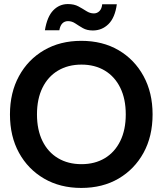

<svg xmlns="http://www.w3.org/2000/svg" viewBox="-20 -913 800 945"><path d="M380 12Q276 12 197 -34Q118 -80 73.5 -161Q29 -242 29 -350Q29 -457 73.5 -538.5Q118 -620 197 -666Q276 -712 380 -712Q485 -712 563.5 -666Q642 -620 686.5 -538.5Q731 -457 731 -350Q731 -242 686.5 -161Q642 -80 563.5 -34Q485 12 380 12ZM381 -105Q447 -105 496 -134.5Q545 -164 572 -219Q599 -274 599 -350Q599 -426 572 -481Q545 -536 496 -565.5Q447 -595 381 -595Q315 -595 265.5 -565.5Q216 -536 189 -481Q162 -426 162 -350Q162 -274 189 -219Q216 -164 265.5 -134.5Q315 -105 381 -105ZM437 -763Q408 -763 388 -774.5Q368 -786 351 -797.5Q334 -809 315 -809Q298 -809 287 -798Q276 -787 272 -764H201Q212 -831 242 -862Q272 -893 314 -893Q345 -893 366 -881.5Q387 -870 405 -858.5Q423 -847 442 -847Q458 -847 469.5 -858.5Q481 -870 483 -892H555Q546 -826 514 -794.5Q482 -763 437 -763Z"/></svg>

Font: Host Grotesk Light
Style: Bold
Weight: 700
Version: Version 1.003